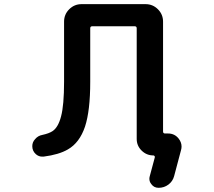

<svg xmlns="http://www.w3.org/2000/svg" viewBox="-20 -774 1040 932"><path d="M750 137.7Q727.5 137.7 714.8 120.1Q705.1 108.4 705.1 93.8Q705.1 87.9 707 81.1L731.4 -9.8Q732.4 -13.7 730 -16.6Q727.5 -19.5 724.6 -19.5Q691.4 -19.5 667.5 -43Q643.6 -66.4 643.6 -99.6V-636.7Q643.6 -646.5 633.8 -646.5H427.7Q418 -646.5 418 -636.7V-377Q418 -236.3 392.6 -159.2Q366.2 -81.1 309.6 -48.8Q266.6 -23.4 191.4 -13.7Q188.5 -13.7 184.6 -13.7Q168 -13.7 154.3 -25.4Q136.7 -41 136.7 -64.5Q136.7 -84 150.4 -98.6Q164.1 -115.2 185.5 -119.1Q217.8 -126 235.4 -137.7Q262.7 -156.2 276.4 -209Q291 -263.7 291 -377V-668.9Q291 -704.1 315.9 -729Q340.8 -753.9 376 -753.9H686.5Q721.7 -753.9 746.6 -729Q771.5 -704.1 771.5 -668.9V-135.7Q771.5 -126 781.2 -126H795.9Q828.1 -126 847.7 -100.6Q861.3 -83 861.3 -62.5Q861.3 -53.7 858.4 -43.9L825.2 81.1Q818.4 106.4 797.4 122.1Q776.4 137.7 750 137.7Z"/></svg>

Font: Rounded-X Mgen+ 1m medium
Style: Regular
Weight: 500
Designer: [Source Han Sans]
Ryoko NISHIZUKA  (kana & ideographs); Paul D. Hunt (Latin, Greek & Cyrillic); Wenlong ZHANG  (bopomofo
Version: Version 1.059.20150602